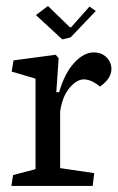

<svg xmlns="http://www.w3.org/2000/svg" viewBox="-20 -616 391 636"><path d="M186.5 -485.4 99.1 -565.9 138.7 -596.2 211.4 -525.9H215.8L276.4 -594.2L297.4 -579.6L213.9 -492.2ZM311 -329.1Q282.7 -353 257.3 -353Q234.4 -353 210.4 -325Q186.5 -296.9 179.2 -246.6V-59.1L292 -42.5L287.1 0H17.6L23.4 -36.1L97.7 -55.7V-355.5L18.6 -378.9L24.9 -416L164.6 -434.6L174.3 -423.3L166.5 -310.5H175.8Q194.3 -374 226.1 -408.2Q257.8 -442.4 290.5 -442.4Q316.4 -442.4 332.8 -426Q349.1 -409.7 349.1 -387.2Q348.6 -355 311 -329.1Z"/></svg>

Font: Neuton
Style: Regular
Weight: 400
Designer: Brian M Zick
Version: Version 1.3